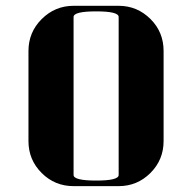

<svg xmlns="http://www.w3.org/2000/svg" viewBox="-20 -635 655 655"><path d="M77.1 -460.9Q77.1 -524.9 122.1 -569.8Q167.5 -615.2 231 -615.2H384.8Q448.2 -615.2 493.7 -569.8Q538.1 -525.4 538.1 -460.9V-153.8Q538.1 -89.8 493.2 -44.9Q448.2 0 384.8 0H231Q167 0 122.1 -44.9Q77.1 -89.8 77.1 -153.8ZM231 -38.1Q231 -19 308.1 -19Q384.8 -19 384.8 -38.1V-577.1Q384.8 -596.2 308.1 -596.2Q231 -596.2 231 -577.1Z"/></svg>

Font: Hjet
Style: Regular
Weight: 400
Designer: T. Christopher White
Version: Version 1.2